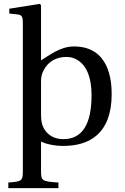

<svg xmlns="http://www.w3.org/2000/svg" viewBox="-20 -742 646 992"><path d="M23 201V230H282V201C198 196 192 192 192 143V-11C213 1 260 12 306 12C441 12 557 -50 557 -256C557 -327 544 -502 362 -502C289 -502 231 -453 192 -430V-716L185 -722L28 -697V-672L66 -668C92 -665 98 -660 98 -622V143C98 192 93 196 23 201ZM192 -157V-321C192 -346 196 -360 205 -378C228 -424 271 -448 324 -448C364 -448 453 -422 453 -250C453 -103 407 -23 307 -23C255 -23 215 -50 199 -96C193 -114 192 -134 192 -157Z"/></svg>

Font: Lingua Franca
Style: Regular
Weight: 400
Version: Version 1.19